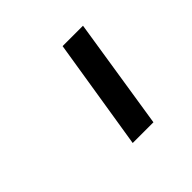

<svg xmlns="http://www.w3.org/2000/svg" viewBox="-83 -812 426 426"><g transform="rotate(-45 130.5 -599.0)"><path d="M114 -468 156 -730H220L179 -468Z"/></g></svg>

Font: Sora Light
Style: Italic
Weight: 300
Designer: Jonathan Barnbrook, Juli√°n Moncada
Version: Version 1.000